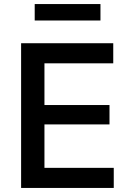

<svg xmlns="http://www.w3.org/2000/svg" viewBox="-20 -926 634 946"><path d="M84 0V-713H538V-614H199V-408.5H519.5V-313H199V-99H540.5V0ZM151 -825V-906H475V-825Z"/></svg>

Font: Heraclito Medium
Style: Regular
Weight: 500
Designer: Kostas Bartsokas (font) & Cristiano Sobral (main changes)
Foundry: Kostas Bartsokas (font) & Cristiano Sobral (main changes)
Version: Version 1.00;July 8, 2020;FontCreator 13.0.0.2655 64-bit